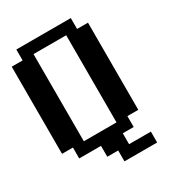

<svg xmlns="http://www.w3.org/2000/svg" viewBox="-181 -727 863 954"><g transform="rotate(-30 250.0 -250.0)"><path d="M0 -562.5H62.5V-625H375V-562.5H437.5V-62.5H375V0H312.5V62.5H437.5V125H250V62.5H187.5V0H62.5V-62.5H0ZM125 -562.5V-62.5H312.5V-562.5Z"/></g></svg>

Font: NeoDunggeunmo
Style: Regular
Weight: 400
Monospace: yes
Version: Version 1.600